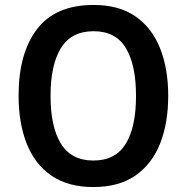

<svg xmlns="http://www.w3.org/2000/svg" viewBox="-20 -745 753 775"><path d="M659 -358Q659 -248 626 -165Q593 -82 526 -36Q459 10 357 10Q254 10 187 -36.5Q120 -83 87.5 -166Q55 -249 55 -359Q55 -530 129.5 -627.5Q204 -725 358 -725Q460 -725 526.5 -679Q593 -633 626 -550.5Q659 -468 659 -358ZM184 -358Q184 -233 226 -165Q268 -97 357 -97Q446 -97 487.5 -164.5Q529 -232 529 -358Q529 -483 488 -551Q447 -619 358 -619Q268 -619 226 -551Q184 -483 184 -358Z"/></svg>

Font: Noto Sans Gurmukhi UI SemiCondensed SemiBold
Style: Regular
Weight: 600
Width: 4
Designer: Jelle Bosma - Monotype Design Team
Foundry: Monotype Imaging Inc.
Version: Version 2.004; ttfautohint (v1.8.4.7-5d5b)